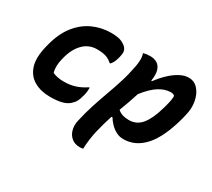

<svg xmlns="http://www.w3.org/2000/svg" viewBox="-141 -802 1382 1254"><g transform="rotate(30 550.0 -175.0)"><path d="M375 -550Q431 -550 458 -536.5Q485 -523 495 -509Q504 -498 506 -483Q508 -468 501 -440Q495 -417 488.5 -402.5Q482 -388 470 -374H464Q441 -395 414.5 -403Q388 -411 350 -411Q287 -411 244.5 -367Q202 -323 184 -249L181 -237Q174 -209 173.5 -183Q173 -157 180 -135Q216 -119 264 -119Q309 -119 347 -130.5Q385 -142 426 -169H432Q432 -156 430.5 -140.5Q429 -125 425 -111Q416 -75 406 -57Q396 -39 376 -22Q357 -6 324 3Q291 12 235 12Q167 12 116.5 -16.5Q66 -45 46.5 -105Q27 -165 51 -260L55 -276Q79 -370 126.5 -430.5Q174 -491 238.5 -520.5Q303 -550 375 -550Z M620 -539Q644 -546 672 -546Q701 -546 723 -533.5Q745 -521 755 -491.5Q765 -462 757 -411L762 -409Q791 -448 824.5 -480Q858 -512 893 -531Q928 -550 961 -550Q1003 -550 1031.5 -518Q1060 -486 1069.5 -435Q1079 -384 1064 -327L1058 -301Q1015 -139 947.5 -63.5Q880 12 789 12Q758 12 732 -2.5Q706 -17 687 -37.5Q668 -58 657 -77L650 -76Q629 -12 613 55Q597 122 594 197Q582 200 569 200Q532 200 507.5 180Q483 160 474 127.5Q465 95 473 58Q489 -14 509 -75.5Q529 -137 550 -194.5Q571 -252 590 -312Q609 -372 622 -441Q627 -467 627.5 -493Q628 -519 620 -539ZM908 -409Q863 -409 818 -380.5Q773 -352 725 -290Q713 -252 700 -215Q687 -178 673 -142Q703 -114 758 -114Q817 -114 854 -160Q891 -206 915 -292L920 -309Q937 -368 936 -398Q925 -409 908 -409Z"/></g></svg>

Font: Recursive Sn Csl St
Style: Bold Italic
Weight: 700
Italic angle: -15°
Version: Version 1.079;hotconv 1.0.112;makeotfexe 2.5.65598; ttfautoh